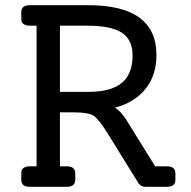

<svg xmlns="http://www.w3.org/2000/svg" viewBox="-20 -720 738 740"><path d="M623 -79Q656 -79 656 -52V-27Q656 0 623 0H540Q523 0 513 -15L401 -196Q362 -260 341.5 -273.5Q321 -287 264 -287H211V-79H237Q270 -79 270 -52V-27Q270 0 237 0H95Q62 0 62 -27V-52Q62 -79 95 -79H121V-621H95Q62 -621 62 -648V-673Q62 -700 95 -700H320Q583 -700 583 -508Q583 -430 541 -377.5Q499 -325 423 -305Q451 -288 478 -240L578 -79ZM211 -366H321Q408 -366 449.5 -400.5Q491 -435 491 -506Q491 -567 449.5 -594Q408 -621 317 -621H211Z"/></svg>

Font: Solway
Style: Regular
Weight: 400
Designer: Mariya V. Pigoulevskaya
Foundry: The Northern Block Ltd.
Version: Version 1.000;hotconv 1.0.109;makeotfexe 2.5.65596